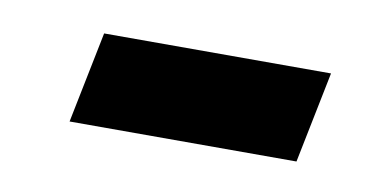

<svg xmlns="http://www.w3.org/2000/svg" viewBox="-29 -407 410 205"><g transform="rotate(10 176.0 -304.5)"><path d="M52 -255 72 -354H318L298 -255Z"/></g></svg>

Font: IBM Plex Sans Condensed Medium
Style: Italic
Weight: 500
Width: 3
Italic angle: -11°
Designer: Mike Abbink, Paul van der Laan, Pieter van Rosmalen
Foundry: Bold Monday
Version: Version 1.3